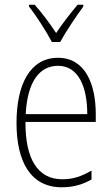

<svg xmlns="http://www.w3.org/2000/svg" viewBox="-20 -784 475 814"><path d="M200 -606H235C260 -651 302 -714 333 -756V-764H309C275 -723 246 -686 218 -644C191 -685 156 -732 127 -764H103V-756C132 -720 175 -653 200 -606ZM226 -539C108 -539 50 -427 50 -263C50 -98 110 10 242 10C291 10 331 -2 368 -23V-61C324 -35 288 -24 244 -24C140 -24 87 -110 88 -267H386V-300C386 -428 341 -539 226 -539ZM226 -505C313 -505 350 -415 350 -300H89C96 -437 147 -505 226 -505Z"/></svg>

Font: Noto Sans Gurmukhi Condensed ExtraLight
Style: Regular
Weight: 200
Width: 3
Designer: Jelle Bosma - Monotype Design Team
Foundry: Monotype Imaging Inc.
Version: Version 2.004